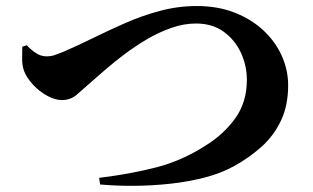

<svg xmlns="http://www.w3.org/2000/svg" viewBox="-20 -656 1040 637"><path d="M309 -66Q415 -79 499.5 -101Q584 -123 662 -173Q722 -210 760.5 -263.5Q799 -317 799 -391Q799 -438 779.5 -480.5Q760 -523 722.5 -550.5Q685 -578 630 -578Q590 -578 548.5 -563.5Q507 -549 468 -526Q429 -503 395 -477.5Q361 -452 335 -429.5Q309 -407 294 -394Q257 -362 236 -343Q215 -324 185 -324Q163 -324 137 -338Q111 -352 90 -374.5Q69 -397 60 -420Q53 -440 53.5 -461.5Q54 -483 54 -501L69 -506Q78 -495 96 -482Q114 -469 135 -469Q141 -469 148.5 -470Q156 -471 166 -475Q176 -479 190 -484Q236 -504 288 -529.5Q340 -555 395.5 -579.5Q451 -604 511 -620Q571 -636 633 -636Q702 -636 757.5 -614.5Q813 -593 853 -556Q893 -519 914.5 -471.5Q936 -424 936 -373Q936 -306 912 -255.5Q888 -205 847 -168.5Q806 -132 755 -104Q713 -81 659 -67Q605 -53 545.5 -46.5Q486 -40 426.5 -39.5Q367 -39 312 -44Z"/></svg>

Font: Noto Serif TC ExtraBold
Style: Regular
Weight: 800
Designer: Ryoko NISHIZUKA 西塚涼子 (kana & ideographs); Frank Grießhammer (Latin, Greek & Cyrillic); Wenlong ZHANG 张文龙 (bopomofo); San
Foundry: Adobe
Version: Version 2.002-H1;hotconv 1.1.0;makeotfexe 2.6.0